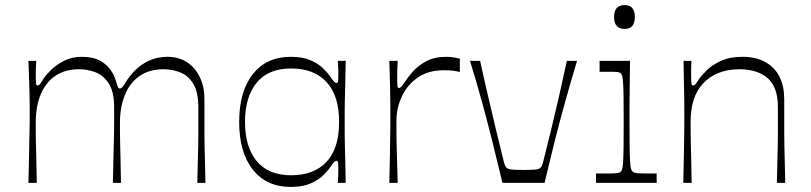

<svg xmlns="http://www.w3.org/2000/svg" viewBox="-20 -721 3196 757"><path d="M92 0Q94 -60 94.5 -99.5Q95 -139 95.5 -164Q96 -189 96.5 -205.5Q97 -222 97 -237Q97 -252 97 -271Q97 -295 97 -311Q97 -327 96.5 -347Q96 -367 95 -398Q94 -429 92 -481H123Q122 -467 121.5 -453Q121 -439 121 -430Q121 -401 122 -392.5Q123 -384 128 -384Q133 -384 137 -388.5Q141 -393 151 -410Q161 -425 181 -445Q201 -465 232 -481Q263 -497 302 -497Q347 -497 374 -482Q401 -467 416 -445.5Q431 -424 437 -402Q443 -381 445.5 -376.5Q448 -372 453 -372Q457 -372 462 -377Q467 -382 477 -399Q491 -422 513.5 -444.5Q536 -467 568 -482Q600 -497 640 -497Q685 -497 717.5 -475.5Q750 -454 768 -416.5Q786 -379 786 -331Q786 -286 786 -256Q786 -226 786 -201Q786 -176 786.5 -150Q787 -124 788 -88.5Q789 -53 790 0H758Q759 -53 760 -87.5Q761 -122 761.5 -146.5Q762 -171 762 -192Q762 -213 762 -237.5Q762 -262 762 -298Q762 -359 741.5 -391.5Q721 -424 689.5 -436Q658 -448 625 -448Q569 -448 530.5 -421.5Q492 -395 472.5 -347Q453 -299 453 -237Q453 -216 453 -200.5Q453 -185 453.5 -163Q454 -141 455 -103.5Q456 -66 457 0H425Q426 -53 427 -88Q428 -123 428.5 -147Q429 -171 429.5 -192.5Q430 -214 430 -238Q430 -262 430 -298Q430 -359 409 -391.5Q388 -424 356.5 -436Q325 -448 292 -448Q237 -448 199 -422.5Q161 -397 141 -350Q121 -303 121 -237Q121 -215 121 -199.5Q121 -184 121.5 -162Q122 -140 123 -102.5Q124 -65 125 0Z M1126 16Q1031 16 977 -52Q923 -120 923 -240Q923 -361 977 -429Q1031 -497 1126 -497Q1172 -497 1203 -484Q1234 -471 1253 -452.5Q1272 -434 1282 -419Q1293 -403 1297.5 -398.5Q1302 -394 1307 -394Q1312 -394 1313 -401.5Q1314 -409 1314 -430Q1314 -439 1313.5 -453Q1313 -467 1312 -481H1343Q1342 -418 1341 -381Q1340 -344 1339.5 -321.5Q1339 -299 1339 -282Q1339 -265 1339 -240Q1339 -216 1339 -199Q1339 -182 1339.5 -159.5Q1340 -137 1341 -100Q1342 -63 1343 0H1312Q1313 -14 1313.5 -28.5Q1314 -43 1314 -54Q1314 -73 1313 -80Q1312 -87 1307 -87Q1302 -87 1297.5 -82.5Q1293 -78 1282 -62Q1272 -47 1253 -28.5Q1234 -10 1203 3Q1172 16 1126 16ZM1128 -30Q1218 -30 1267.5 -83Q1317 -136 1317 -240Q1317 -344 1267.5 -397.5Q1218 -451 1128 -451Q1038 -451 992 -395Q946 -339 946 -240Q946 -142 992 -86Q1038 -30 1128 -30Z M1515 0Q1517 -74 1517.5 -116.5Q1518 -159 1518.5 -184Q1519 -209 1519 -226.5Q1519 -244 1519 -268Q1519 -291 1519 -308Q1519 -325 1518.5 -345Q1518 -365 1517.5 -396.5Q1517 -428 1515 -481H1548Q1547 -465 1546.5 -448.5Q1546 -432 1546 -420Q1546 -391 1547 -382.5Q1548 -374 1553 -374Q1558 -374 1563 -380Q1568 -386 1579 -402Q1588 -416 1607.5 -438.5Q1627 -461 1659.5 -479Q1692 -497 1740 -497Q1755 -497 1770 -494.5Q1785 -492 1793 -490V-437Q1782 -440 1769 -442Q1756 -444 1730 -444Q1669 -444 1627.5 -415.5Q1586 -387 1564.5 -341Q1543 -295 1543 -245Q1543 -221 1543 -203.5Q1543 -186 1543.5 -163.5Q1544 -141 1545 -103.5Q1546 -66 1548 0Z M1961 0Q1941 -84 1921.5 -162Q1902 -240 1880.5 -318.5Q1859 -397 1833 -481H1873Q1889 -407 1904.5 -341Q1920 -275 1935 -212Q1950 -149 1966 -85Q1970 -68 1976 -61Q1982 -54 1997 -52.5Q2012 -51 2044 -51Q2076 -51 2091 -52.5Q2106 -54 2112 -61Q2118 -68 2122 -85Q2138 -149 2153.5 -212Q2169 -275 2184 -341Q2199 -407 2215 -481H2255Q2230 -397 2208 -318.5Q2186 -240 2166.5 -162Q2147 -84 2127 0Z M2330 0V-37Q2344 -37 2356 -37Q2368 -37 2376 -37Q2404 -37 2413.5 -38.5Q2423 -40 2427 -44Q2431 -47 2433 -54Q2435 -61 2436.5 -80Q2438 -99 2438.5 -137Q2439 -175 2439 -239Q2439 -303 2438.5 -340Q2438 -377 2436.5 -396Q2435 -415 2433 -422Q2431 -429 2427 -432Q2423 -436 2414 -437Q2405 -438 2381 -438Q2373 -438 2364 -438Q2355 -438 2344 -438V-481H2464Q2464 -468 2463.5 -436Q2463 -404 2462.5 -365.5Q2462 -327 2462 -293.5Q2462 -260 2462 -242Q2462 -177 2462.5 -138.5Q2463 -100 2464.5 -80.5Q2466 -61 2468.5 -54Q2471 -47 2475 -44Q2480 -40 2489.5 -38.5Q2499 -37 2528 -37Q2536 -37 2546 -37Q2556 -37 2569 -37V0ZM2443 -607Q2401 -607 2401 -654Q2401 -701 2443 -701Q2483 -701 2483 -654Q2483 -607 2443 -607Z M2674 0Q2676 -74 2676.5 -116.5Q2677 -159 2677.5 -184Q2678 -209 2678 -226.5Q2678 -244 2678 -269Q2678 -292 2678 -309Q2678 -326 2677.5 -345.5Q2677 -365 2676.5 -397Q2676 -429 2675 -481H2706Q2705 -465 2705 -452Q2705 -439 2705 -430Q2705 -401 2706 -392.5Q2707 -384 2712 -384Q2717 -384 2721.5 -388.5Q2726 -393 2736 -409Q2746 -424 2767 -444.5Q2788 -465 2822.5 -481Q2857 -497 2907 -497Q2962 -497 2999 -475.5Q3036 -454 3054 -417Q3072 -380 3072 -331Q3072 -287 3072 -256Q3072 -225 3072 -200.5Q3072 -176 3072.5 -149.5Q3073 -123 3074 -88Q3075 -53 3076 0H3043Q3044 -53 3045 -87.5Q3046 -122 3046.5 -146.5Q3047 -171 3047 -192Q3047 -213 3047 -237.5Q3047 -262 3047 -298Q3047 -344 3034.5 -373Q3022 -402 3000.5 -418Q2979 -434 2952 -441Q2925 -448 2896 -448Q2848 -448 2812 -433Q2776 -418 2751.5 -391.5Q2727 -365 2715 -327.5Q2703 -290 2703 -245Q2703 -221 2703 -203.5Q2703 -186 2703.5 -163.5Q2704 -141 2705 -103.5Q2706 -66 2707 0Z"/></svg>

Font: Ojuju Light
Style: Regular
Weight: 300
Designer: Chisaokwu Joboson, Mirko Velimirovic
Foundry: Udi Foundry
Version: Version 1.000